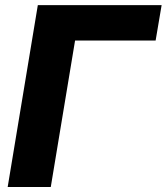

<svg xmlns="http://www.w3.org/2000/svg" viewBox="-20 -748 666 768"><path d="M626.5 -727.5 602.5 -585.9H280.3L183.1 0H10.7L131.3 -727.5Z"/></svg>

Font: Inter 16pt ExtraBold
Style: Italic
Weight: 800
Italic angle: -9.3988°
Version: Version 4.001;git-66647c0bb